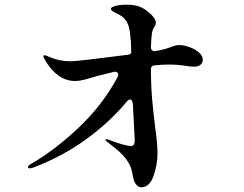

<svg xmlns="http://www.w3.org/2000/svg" viewBox="-20 -790 1040 818"><path d="M844 -536Q844 -523 834.5 -514.5Q825 -506 808 -506Q794 -506 774 -509Q736 -515 702 -515Q673 -515 643 -512Q623 -512 623 -495V-474Q624 -411 628.5 -362.5Q633 -314 641 -249Q651 -177 651 -136Q651 -88 634 -40Q617 8 582 8Q572 8 564 0Q556 -7 552.5 -16Q549 -25 546 -40Q543 -60 537 -77Q531 -94 516 -114Q504 -130 487 -145Q470 -160 454 -172L438 -185Q430 -190 430 -195Q430 -197 433 -197Q439 -197 448 -193Q475 -182 500.5 -175Q526 -168 538 -168Q547 -168 550.5 -174Q554 -180 554 -195L546 -347Q545 -356 542 -361Q539 -366 534 -366Q528 -366 520 -357Q448 -270 346 -196Q244 -122 119 -75Q111 -73 107 -73Q99 -73 99 -78Q99 -84 111 -91Q215 -151 316.5 -247.5Q418 -344 480 -460Q484 -468 484 -472Q484 -479 477.5 -482.5Q471 -486 462 -483Q401 -469 341 -451Q319 -445 299 -445Q262 -445 230 -467.5Q198 -490 175 -529Q165 -544 165 -550Q165 -555 170 -555Q173 -555 194 -546Q232 -529 281 -529Q311 -529 519 -556Q539 -558 539 -566Q539 -610 536 -627Q533 -681 516 -703Q509 -713 499 -720.5Q489 -728 469 -737Q452 -746 452 -752Q452 -759 470.5 -764.5Q489 -770 519 -770Q553 -770 574 -762Q595 -754 618 -734Q644 -710 644 -693Q644 -685 638 -676Q631 -666 629 -657Q627 -648 625 -627Q623 -601 623 -592V-589Q623 -580 628 -575.5Q633 -571 640 -572Q646 -574 650 -574Q654 -574 657 -575Q686 -581 710 -590Q729 -598 743 -598Q763 -598 787 -589.5Q811 -581 827.5 -566.5Q844 -552 844 -536Z"/></svg>

Font: Shippori Mincho B1
Style: Bold
Weight: 700
Designer: FONTDASU
Foundry: FONTDASU / Google Inc. / but / Adobe
Version: Version 3.110; ttfautohint (v1.8.3)